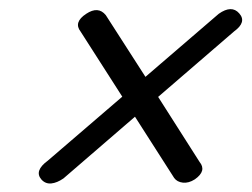

<svg xmlns="http://www.w3.org/2000/svg" viewBox="-20 -557 565 431"><path d="M73 -154Q56 -173.5 87.5 -196.5L254.5 -340L161 -486Q144.5 -507 173.5 -526Q200.5 -544 217.5 -523L306.5 -384.5L471 -526Q500 -546.5 517 -527Q534.5 -507.5 505.5 -486.5L335 -339.5L428 -193.5Q444.5 -173.5 417.5 -154.5Q403.5 -145.5 390.5 -147Q377.5 -148.5 371 -157.5L283 -295L122.5 -156.5Q108 -146.5 95 -145.2Q82 -144 73 -154Z"/></svg>

Font: Fraunces 9pt S000 SemiBold
Style: Italic
Weight: 600
Italic angle: -16°
Version: Version 1.000; ttfautohint (v1.8.3)